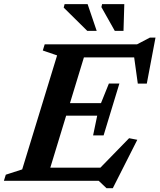

<svg xmlns="http://www.w3.org/2000/svg" viewBox="-44 -904 798 960"><path d="M241.5 -627 170 -651.5 179.5 -682.5H395.5L187.5 0H-24.5L-15 -30.5L67 -57ZM623 -645 645 -617H302.5L323.5 -682.5H641.5L705.5 -716H733.5L690 -486H645ZM488.5 37 449.5 0H115L136 -65.5H490L431 -38L601.5 -213L642.5 -205L520 37ZM474 -227H421.5L442 -325.5H214.5L233.5 -388.5H461L500.5 -486.5H553L513.5 -357ZM439.5 -749.5H392.5L274.5 -866L279 -883.5H394ZM573.5 -749.5H530L463 -868.5L466.5 -883.5H577.5Z"/></svg>

Font: Newsreader SemiBold
Style: Italic
Weight: 600
Italic angle: -17°
Designer: Hugues Gentile
Foundry: Production Type
Version: Version 1.003